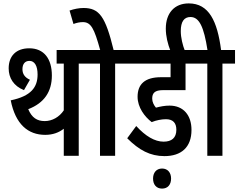

<svg xmlns="http://www.w3.org/2000/svg" viewBox="-20 -916 1402 1129"><path d="M443 -542H518V-622H313V-542H355V-267C329 -228 287 -204 243 -204C198 -204 167 -224 146 -274C240 -310 285 -377 285 -472C285 -570 239 -632 152 -632C75 -632 31 -587 31 -514C31 -458 60 -410 121 -386L156 -447C127 -460 112 -480 112 -509C112 -541 128 -558 153 -558C184 -558 201 -528 201 -478C201 -404 164 -351 43 -326C71 -185 145 -123 246 -123C291 -123 327 -137 355 -159V0H443Z M657 -542H731V-622H648C600 -819 564 -869 471 -869C444 -869 415 -863 389 -854L412 -775C430 -782 450 -786 467 -786C515 -786 534 -749 569 -622H506V-542H568V0H657Z M956 -215C998 -215 1017 -192 1017 -153C1017 -105 989 -83 942 -83C890 -83 836 -115 781 -175L728 -103C798 -33 863 2 947 2C1045 2 1106 -49 1106 -152C1106 -238 1059 -295 977 -295C949 -295 924 -290 897 -283C885 -297 875 -316 875 -336C875 -368 889 -386 939 -386H1071V-542H1147V-622H709V-542H983V-462H927C832 -462 789 -421 789 -347C789 -285 830 -230 872 -198C899 -209 930 -215 956 -215ZM880 134C880 169 899 193 933 193C967 193 986 169 986 134C986 100 967 75 933 75C899 75 880 100 880 134Z M1288 -542H1362V-622H1280C1258 -791 1209 -896 1090 -896C1005 -896 955 -838 955 -748C955 -703 966 -659 983 -615H1068C1054 -650 1043 -695 1043 -733C1043 -788 1062 -816 1100 -816C1152 -816 1179 -757 1200 -622H1137V-542H1199V0H1288Z"/></svg>

Font: Noto Sans Devanagari ExtraCondensed Medium
Style: Regular
Weight: 500
Width: 2
Designer: Jelle Bosma - Monotype Design Team
Foundry: Monotype Imaging Inc.
Version: Version 2.004